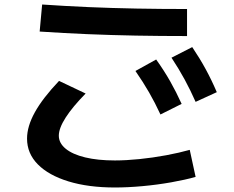

<svg xmlns="http://www.w3.org/2000/svg" viewBox="-20 -777 1040 852"><path d="M490 55Q372 55 284 28Q196 1 148 -47.5Q100 -96 100 -162Q100 -216 134.5 -278.5Q169 -341 242 -418L360 -362Q302 -303 271.5 -255.5Q241 -208 241 -175Q241 -142 271.5 -117Q302 -92 358 -78.5Q414 -65 490 -65Q539 -65 598.5 -71Q658 -77 717 -88Q776 -99 822 -112L848 8Q802 21 740 32Q678 43 612.5 49Q547 55 490 55ZM810 -617Q693 -617 583 -619Q473 -621 367 -625.5Q261 -630 156 -637L167 -757Q269 -750 372.5 -745.5Q476 -741 585 -739Q694 -737 810 -737ZM692 -269Q668 -321 641.5 -367Q615 -413 581 -462L673 -513Q708 -464 735 -416.5Q762 -369 786 -316ZM848 -325Q825 -377 799.5 -424Q774 -471 741 -521L833 -568Q866 -519 892.5 -470.5Q919 -422 942 -368Z"/></svg>

Font: M PLUS 2 Thin
Style: Bold
Weight: 700
Version: Version 1.001